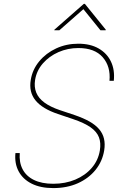

<svg xmlns="http://www.w3.org/2000/svg" viewBox="-20 -965 652 996"><path d="M256.3 10.7Q190.4 10.7 144.5 -12.2Q98.6 -35.2 76.7 -76.2Q54.7 -117.2 60.1 -170.9H82.5Q78.6 -123 97.2 -87.2Q115.7 -51.3 156 -31.5Q196.3 -11.7 256.3 -11.7Q319.3 -11.7 370.8 -33.4Q422.4 -55.2 456.1 -94.2Q489.7 -133.3 498 -184.6Q504.4 -223.6 493.2 -252.9Q481.9 -282.2 449.5 -304.9Q417 -327.6 358.9 -347.2L280.8 -373.5Q199.2 -400.9 164.1 -444.3Q128.9 -487.8 139.6 -550.8Q148.4 -604.5 183.6 -647Q218.8 -689.5 271.5 -713.9Q324.2 -738.3 386.2 -738.3Q448.7 -738.3 491.9 -713.4Q535.2 -688.5 555.7 -645.3Q576.2 -602.1 570.3 -545.9H547.9Q554.7 -620.1 512.9 -668Q471.2 -715.8 386.7 -715.8Q331.5 -715.8 283.2 -694.6Q234.9 -673.3 202.4 -636Q169.9 -598.6 162.1 -550.8Q156.2 -514.2 168 -484.9Q179.7 -455.6 210.2 -433.1Q240.7 -410.6 289.6 -394L368.2 -367.7Q412.6 -352.5 444.1 -334.7Q475.6 -316.9 494.4 -294.7Q513.2 -272.5 519.5 -245.4Q525.9 -218.3 520.5 -184.6Q511.2 -127.9 475.6 -83.7Q439.9 -39.6 383.8 -14.4Q327.6 10.7 256.3 10.7ZM288.1 -808.1H261.7L262.2 -811L414.6 -944.8H420.4L528.8 -811L528.3 -808.1H501L412.6 -917.5Z"/></svg>

Font: Inter Thin
Style: Italic
Weight: 250
Italic angle: -9.3988°
Designer: Rasmus Andersson
Foundry: rsms
Version: Version 4.001;git-66647c0bb